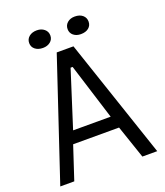

<svg xmlns="http://www.w3.org/2000/svg" viewBox="-153 -955 906 1057"><g transform="rotate(-20 300.0 -426.0)"><path d="M431 -194H162L98 0H16L250 -700H348L584 0H497ZM188 -266H408L305 -595H293ZM125 -800Q125 -823 142.5 -837.5Q160 -852 188 -852Q214 -852 231.5 -837.5Q249 -823 249 -800Q249 -777 231.5 -763Q214 -749 188 -749Q160 -749 142.5 -763Q125 -777 125 -800ZM350 -800Q350 -823 367 -837.5Q384 -852 410 -852Q439 -852 456 -837.5Q473 -823 473 -800Q473 -777 456 -763Q439 -749 410 -749Q384 -749 367 -763Q350 -777 350 -800Z"/></g></svg>

Font: PT Mono
Style: Regular
Weight: 400
Monospace: yes
Designer: A.Korolkova, I.Chaeva
Foundry: ParaType Ltd
Version: Version 1.001W OFL